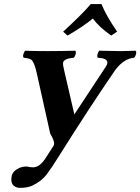

<svg xmlns="http://www.w3.org/2000/svg" viewBox="-20 -683 684 935"><path d="M474.1 -663.1Q496.6 -607.4 550.3 -528.8L521.5 -509.8Q462.9 -550.8 432.1 -592.8Q385.3 -553.7 308.6 -509.8L287.6 -528.8Q383.8 -617.2 421.9 -663.1ZM206.1 168Q181.6 199.7 138.7 220.2Q136.2 221.2 134.8 222.2Q111.3 231.9 75.7 231.9Q52.2 231 40.5 213.9Q31.7 198.7 37.1 173.8Q42.5 149.4 73.2 135.3Q89.8 127.9 106.9 127.9Q113.3 127.9 121.6 129.9Q132.3 131.8 141.1 131.8Q171.4 131.8 198.2 92.8Q201.7 87.9 204.6 83L240.2 27.8Q249.5 13.2 232.9 -17.1Q227.1 -27.8 224.6 -32.2L158.7 -328.1Q146.5 -382.3 131.8 -392.6Q120.6 -399.4 95.2 -401.9Q88.4 -410.2 98.1 -429.7Q100.6 -434.1 102.5 -436Q142.1 -434.1 213.4 -434.1Q272.5 -434.1 346.7 -436Q353.5 -427.7 344.2 -408.7Q341.8 -404.3 339.4 -401.9Q290.5 -397.9 287.1 -377.4Q285.6 -367.2 293 -337.9L341.3 -128.9Q341.8 -126.5 341.8 -125Q342.8 -126.5 342.8 -127L495.1 -357.9Q517.1 -391.6 477.1 -399.4Q468.8 -400.9 456.5 -401.9Q449.7 -410.2 459 -429.7Q461.4 -434.1 463.9 -436Q537.6 -434.1 569.3 -434.1Q591.8 -434.1 640.6 -436Q647.5 -427.7 638.2 -408.7Q635.7 -404.3 633.3 -401.9Q585 -397.9 544.4 -346.2Q541 -341.8 539.1 -338.9Q412.1 -153.8 269 74.2Q231.4 134.8 206.1 168Z"/></svg>

Font: Linux Libertine Slanted O
Style: Bold Slanted
Weight: 700
Designer: Philipp H. Poll
Foundry: Philipp H. Poll
Version: Version 5.0.0